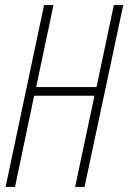

<svg xmlns="http://www.w3.org/2000/svg" viewBox="-20 -734 504 754"><path d="M2 0H39L114 -358H351L275 0H312L464 -714H427L359 -392H122L190 -714H153Z"/></svg>

Font: Noto Sans ExtraCondensed ExtraLight
Style: Italic
Weight: 200
Width: 2
Italic angle: -12°
Designer: Monotype Design Team
Foundry: Monotype Imaging Inc.
Version: Version 2.013